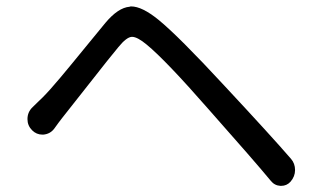

<svg xmlns="http://www.w3.org/2000/svg" viewBox="-20 -654 1013 604"><path d="M150.4 -249Q137.7 -232.4 116.2 -230.5Q114.3 -230.5 113.3 -230.5Q94.7 -230.5 81.1 -244.1Q66.4 -258.8 66.4 -279.3Q66.4 -301.8 83 -317.4Q88.9 -323.2 100.6 -334.5Q112.3 -345.7 114.3 -347.7Q135.7 -369.1 168.9 -408.7Q202.1 -448.2 246.6 -502.9Q291 -557.6 311.5 -582Q351.6 -629.9 387.7 -632.8Q389.6 -633.8 392.6 -633.8Q426.8 -633.8 478.5 -591.8Q541 -541 685.5 -384.8Q833 -226.6 895.5 -154.3Q908.2 -139.6 908.2 -119.1Q908.2 -98.6 893.6 -82Q881.8 -69.3 864.3 -69.3Q863.3 -69.3 862.3 -69.3Q843.8 -70.3 832 -85Q781.2 -146.5 636.7 -309.6Q501 -464.8 441.4 -513.7Q412.1 -538.1 395.5 -538.1Q395.5 -538.1 394.5 -538.1Q377.9 -537.1 352.5 -505.9Q327.1 -475.6 261.7 -392.1Q196.3 -308.6 175.8 -283.2Q165 -269.5 150.4 -249Z"/></svg>

Font: Gen Jyuu Gothic P Regular
Style: Regular
Weight: 400
Designer: [Source Han Sans]
Ryoko NISHIZUKA  (kana & ideographs); Paul D. Hunt (Latin, Greek & Cyrillic); Wenlong ZHANG  (bopomofo
Version: Version 1.002.20150607